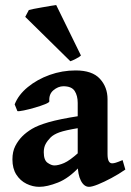

<svg xmlns="http://www.w3.org/2000/svg" viewBox="-20 -720 514 754"><path d="M472.2 -54.2Q446.3 -36.1 417.5 -20.8Q388.7 -5.4 365 4.2Q341.3 13.7 329.6 13.7Q310.1 13.7 297.6 -10.5Q285.2 -34.7 285.2 -75.7V-315.9Q285.2 -344.2 273.2 -362.8Q261.2 -381.3 228.5 -381.3Q208 -380.9 189.7 -365.5Q171.4 -350.1 173.8 -322.3Q174.3 -317.9 157.5 -311Q140.6 -304.2 117.2 -297.4Q93.8 -290.5 73.7 -286.4Q53.7 -282.2 48.3 -283.7L37.6 -310.1Q52.2 -347.7 89.1 -377.9Q126 -408.2 175 -425.8Q224.1 -443.4 277.3 -443.4Q342.3 -443.4 372.3 -410.6Q402.3 -377.9 402.3 -330.6V-114.7Q402.3 -78.6 420.4 -78.6Q426.8 -78.6 434.8 -81.1Q442.9 -83.5 461.4 -91.3ZM289.6 -217.3Q235.8 -208.5 213.1 -200.2Q190.4 -191.9 178.7 -180.2Q166.5 -168 159.2 -154.5Q151.9 -141.1 151.9 -122.1Q151.9 -91.3 166.7 -80.8Q181.6 -70.3 193.4 -70.3Q209.5 -70.3 231.7 -79.8Q253.9 -89.4 289.6 -121.6L293.5 -66.4Q250.5 -20 207.8 -3.2Q165 13.7 134.3 13.7Q108.4 13.7 84 1.7Q59.6 -10.3 44.2 -34.2Q28.8 -58.1 28.8 -94.2Q28.8 -124.5 40 -146.5Q51.3 -168.5 67.9 -185.1Q83 -200.2 105.5 -213.9Q127.9 -227.5 170.7 -240Q213.4 -252.4 289.6 -264.2ZM297.9 -502Q292.5 -496.6 278.3 -489.3Q264.2 -481.9 256.3 -479.5L79.1 -653.8L93.3 -680.7Q97.7 -682.1 112.5 -685.1Q127.4 -688 145.8 -691.2Q164.1 -694.3 179.4 -697Q194.8 -699.7 200.7 -700.2Z"/></svg>

Font: Namdhinggo
Style: Bold
Weight: 700
Designer: Victor Gaultney
Foundry: SIL International
Version: Version 3.001